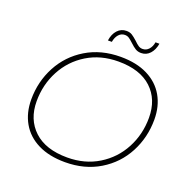

<svg xmlns="http://www.w3.org/2000/svg" viewBox="-148 -1005 1134 1151"><g transform="rotate(20 418.5 -429.0)"><path d="M69 -281Q69 -395 120.5 -492Q172 -589 267 -646.5Q362 -704 487 -704Q588 -704 659 -668.5Q730 -633 767 -568.5Q804 -504 804 -419Q804 -305 753 -208Q702 -111 607 -53.5Q512 4 387 4Q286 4 214.5 -31.5Q143 -67 106 -131.5Q69 -196 69 -281ZM770 -418Q770 -535 696 -604Q622 -673 484 -673Q371 -673 284.5 -620Q198 -567 150.5 -477.5Q103 -388 103 -282Q103 -166 177.5 -96.5Q252 -27 390 -27Q502 -27 588.5 -80Q675 -133 722.5 -222.5Q770 -312 770 -418ZM520 -805Q503 -821 491.5 -828.5Q480 -836 465 -836Q442 -836 426 -818Q410 -800 405 -770H380Q386 -812 409 -837Q432 -862 466 -862Q487 -862 501.5 -853Q516 -844 537 -825Q553 -809 565 -801Q577 -793 592 -793Q615 -793 631 -810.5Q647 -828 652 -857H677Q670 -816 647.5 -791.5Q625 -767 592 -767Q571 -767 555.5 -776.5Q540 -786 520 -805Z"/></g></svg>

Font: Montserrat Alternates ExLight
Style: Italic
Weight: 275
Italic angle: -11.3°
Designer: Julieta Ulanovsky
Foundry: Julieta Ulanovsky
Version: Version 7.200